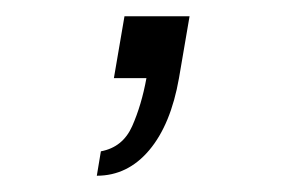

<svg xmlns="http://www.w3.org/2000/svg" viewBox="-20 -96 360 236"><path d="M200 0Q190 57 163.5 88.5Q137 120 99 120L104 90Q131 85 142.5 59Q154 33 160 0H120L133 -76H213Z"/></svg>

Font: Gauge
Style: Oblique
Weight: 400
Italic angle: -80°
Designer: Daniel Pimley
Foundry: Daniel Pimley
Version: Version 2.0